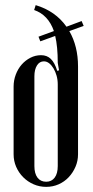

<svg xmlns="http://www.w3.org/2000/svg" viewBox="-20 -719 363 748"><path d="M119 -699Q196 -676 239 -615L298 -637L306 -618L250 -598Q284 -539 284 -460V-118Q284 -92 274 -69Q264 -46 247.5 -28.5Q231 -11 208.5 -1Q186 9 160 9Q134 9 111 -1Q88 -11 70.5 -28.5Q53 -46 43 -69Q33 -92 33 -118V-382Q33 -406 41.5 -428.5Q50 -451 64.5 -467.5Q79 -484 98.5 -494Q118 -504 140 -504Q163 -504 178 -489.5Q193 -475 203 -443L210 -445L205 -474Q205 -538 195 -579L137 -558L130 -576L190 -598Q168 -661 113 -680ZM151 -480Q134 -480 124 -464Q114 -448 114 -422V-72Q114 -43 126 -27Q138 -11 160 -11Q181 -11 193 -27Q205 -43 205 -72V-390Q205 -408 200.5 -424Q196 -440 188.5 -452.5Q181 -465 171.5 -472.5Q162 -480 151 -480Z"/></svg>

Font: Moniqa SemBd Narrow Heading
Style: Regular
Weight: 600
Width: 4
Designer: Rajesh Rajput
Foundry: Rajesh Rajput
Version: Version 1.000